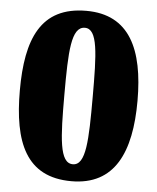

<svg xmlns="http://www.w3.org/2000/svg" viewBox="-53 -769 674 824"><g transform="rotate(5 284.5 -357.0)"><path d="M285 10C472 10 538 -137 538 -358C538 -580 472 -724 286 -724C89 -724 31 -580 31 -359C31 -137 89 10 285 10ZM285 -63C227 -63 223 -172 223 -358C223 -544 227 -651 286 -651C342 -651 345 -544 345 -358C345 -172 342 -63 285 -63Z"/></g></svg>

Font: Noto Serif Georgian Black
Style: Regular
Weight: 900
Designer: Monotype Design Team, Akaki Razmadze
Foundry: Google LLC
Version: Version 2.003